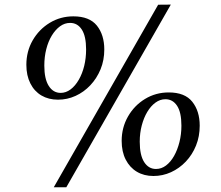

<svg xmlns="http://www.w3.org/2000/svg" viewBox="-20 -794 958 834"><path d="M232 -361Q191 -361 160 -379.2Q129 -397.5 111.8 -431.8Q94.5 -466 94.5 -512.5Q94.5 -571 122 -618.8Q149.5 -666.5 196 -694.8Q242.5 -723 298.5 -723Q368.5 -723 400.8 -682.8Q433 -642.5 433 -579Q433 -532.5 416.8 -493Q400.5 -453.5 372.5 -423.8Q344.5 -394 308.2 -377.5Q272 -361 232 -361ZM243.5 -390.5Q266.5 -390.5 286.8 -405.8Q307 -421 322.2 -447.5Q337.5 -474 345.8 -507.8Q354 -541.5 354 -579Q354 -637 335.2 -665.8Q316.5 -694.5 284.5 -694.5Q261 -694.5 240.8 -679.8Q220.5 -665 205 -639.5Q189.5 -614 181 -580.5Q172.5 -547 172.5 -509Q172.5 -451 191.8 -420.8Q211 -390.5 243.5 -390.5ZM667 -773.5 722 -774 268 19.5H213.5ZM646.5 -29.5Q605.5 -29.5 574.5 -48Q543.5 -66.5 526 -100.8Q508.5 -135 508.5 -182Q508.5 -240 536 -288Q563.5 -336 610 -364.2Q656.5 -392.5 713 -392.5Q783 -392.5 815.2 -352Q847.5 -311.5 847.5 -248Q847.5 -201.5 831.5 -161.8Q815.5 -122 787.2 -92.2Q759 -62.5 722.8 -46Q686.5 -29.5 646.5 -29.5ZM657.5 -60Q681 -60 701 -75Q721 -90 736 -116.5Q751 -143 759.5 -177Q768 -211 768 -248Q768 -306 749.2 -334.5Q730.5 -363 698.5 -363Q675.5 -363 655.2 -348.2Q635 -333.5 619.8 -308Q604.5 -282.5 595.8 -249.2Q587 -216 587 -178.5Q587 -120 606.2 -90Q625.5 -60 657.5 -60Z"/></svg>

Font: Merriweather 96pt
Style: Italic
Weight: 400
Italic angle: -7.8°
Version: Version 2.101